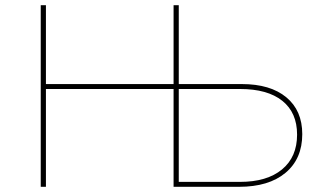

<svg xmlns="http://www.w3.org/2000/svg" viewBox="-20 -720 1232 740"><path d="M137 -700H157V-396H649V-700H669V0H649V-377H157V0H137ZM661 -19H905Q1009 -19 1067 -67Q1125 -115 1125 -201Q1125 -286 1068 -331.5Q1011 -377 905 -377H661L669 -386V-10ZM649 -700H669V-388L661 -396H912Q1022 -396 1083.5 -345Q1145 -294 1145 -203Q1145 -108 1080.5 -54Q1016 0 901 0H649Z"/></svg>

Font: Montserrat
Style: Regular
Weight: 400
Designer: Julieta Ulanovsky
Foundry: Julieta Ulanovsky
Version: Version 8.000